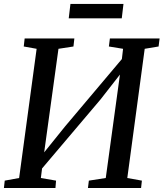

<svg xmlns="http://www.w3.org/2000/svg" viewBox="-20 -934 814 954"><path d="M521 -703 526 -743H773L768 -703L699 -691.5L612.5 -49.5L685 -36.5L681 0H417L421.5 -36.5L505.5 -49.5L576 -563.5L480 -440.5L189 -97L183 -49.5L258.5 -36.5L255.5 0H-0.5L3.5 -36.5L75 -49.5L162 -691.5L98 -703L102.5 -743H349.5L345 -703L270.5 -691.5L199.5 -177L303 -305.5L585.5 -640.5L591.5 -691.5ZM321.5 -843 330 -914.5H593.5L585 -843Z"/></svg>

Font: Merriweather Text
Style: Italic
Weight: 400
Italic angle: -7.8°
Designer: Eben Sorkin
Foundry: Eben Sorkin
Version: Version 2.100